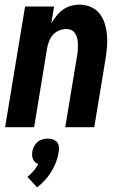

<svg xmlns="http://www.w3.org/2000/svg" viewBox="-20 -548 540 827"><path d="M2 0 88 -520H213L201 -448Q211 -464 223 -479.5Q235 -495 250.5 -506Q266 -517 284.5 -522.5Q303 -528 321 -528Q347 -528 370 -518.5Q393 -509 408 -490.5Q423 -472 430.5 -448.5Q438 -425 440.5 -399.5Q443 -374 441 -348Q439 -322 435 -297L386 0H261L313 -314Q315 -325 315.5 -337Q316 -349 315.5 -360.5Q315 -372 312.5 -383Q310 -394 304 -403.5Q298 -413 288 -418Q278 -423 266 -423Q251 -423 235.5 -417Q220 -411 209 -399Q198 -387 192 -372Q186 -357 183 -341L127 0ZM140 259 98 214Q112 203 124 189Q136 175 145 159Q137 156 131.5 151Q126 146 122.5 138.5Q119 131 118.5 122.5Q118 114 119 105Q121 94 126.5 83Q132 72 141 64Q150 56 162.5 52.5Q175 49 186 49Q197 49 207.5 52.5Q218 56 225 64Q232 72 233.5 83Q235 94 233 105Q230 127 222 148.5Q214 170 202 190Q190 210 174 227.5Q158 245 140 259Z"/></svg>

Font: Iosevka Term Curly XBd Obl
Style: Regular
Weight: 800
Italic angle: -9°
Designer: Belleve Invis
Foundry: Belleve Invis
Version: Version 32.3.0